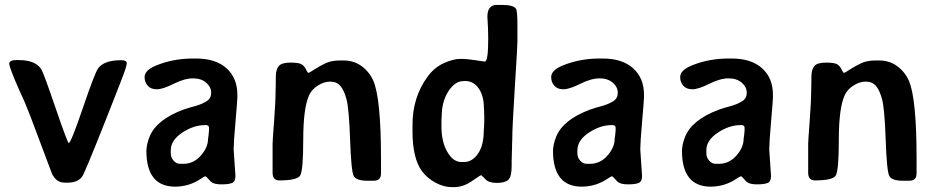

<svg xmlns="http://www.w3.org/2000/svg" viewBox="-20 -748 3802 780"><path d="M472.2 -503.4Q495.1 -503.4 495.1 -491.2Q495.1 -479 473.6 -423.8Q348.6 -103 318.4 -38.6Q302.7 -5.9 253.9 -5.9H243.7Q208 -5.9 190.9 -43Q187.5 -50.8 141.6 -174.3Q95.7 -297.9 81.1 -331.5L59.1 -379.9Q17.6 -474.1 17.6 -489Q17.6 -503.9 45.9 -503.9H56.2Q124.5 -503.9 147.9 -466.3Q157.2 -451.7 205.8 -309.3Q254.4 -167 259.3 -167Q268.1 -167 316.2 -308.1Q364.3 -449.2 377.9 -469.2Q401.4 -503.4 472.2 -503.4Z M711.9 -82.5H724.6Q766.6 -82.5 795.9 -116Q825.2 -149.4 825.2 -184.1L827.1 -197.3L828.1 -207L829.1 -219.7V-229Q829.1 -240.2 814 -240.2L811.5 -239.7Q766.6 -239.7 720.2 -209Q673.8 -178.2 673.8 -137.7V-124.5Q673.8 -108.4 685.1 -95.5Q696.3 -82.5 711.9 -82.5ZM929.2 -141.6 936.5 -33.2Q936.5 -10.7 923.1 -4.9Q909.7 1 879.4 1Q849.1 1 836.9 -9.8Q833.5 -12.7 825.4 -22.2Q817.4 -31.7 814.5 -31.7Q811.5 -32.2 793.9 -20.5Q748 9.8 691.9 10.3Q574.7 10.3 574.7 -135.3Q575.2 -162.1 587.9 -193.4Q616.2 -262.2 725.1 -302.7Q734.4 -306.2 746.1 -309.6L778.8 -318.8Q802.7 -326.2 820.3 -337.4Q837.9 -348.6 837.9 -371.6Q837.9 -394.5 817.6 -412.1Q797.4 -429.7 763.7 -429.7Q730 -429.7 685.5 -407.5Q641.1 -385.3 616.9 -385.3Q592.8 -385.3 580.1 -399.7Q567.4 -414.1 567.4 -434.6Q567.4 -462.9 614.3 -481.9Q683.1 -510.3 764.2 -510.3H776.4Q856.4 -510.3 900.4 -470.5Q944.3 -430.7 944.3 -363.3V-352.1Q944.3 -341.8 936.8 -254.6Q929.2 -167.5 929.2 -141.6Z M1497.6 -13.7H1473.6Q1426.8 -13.7 1416.7 -33.7Q1406.7 -53.7 1402.3 -179.7Q1397.9 -305.7 1387.9 -343.8Q1377.9 -381.8 1362.5 -399.2Q1347.2 -416.5 1321.8 -416.5Q1296.4 -416.5 1271.5 -400.6Q1246.6 -384.8 1235.8 -361.3Q1211.9 -308.6 1211.9 -180.9Q1211.9 -53.2 1199 -34.2Q1186 -15.1 1114.7 -15.1Q1087.4 -15.1 1087.4 -46.9V-164.6Q1087.4 -174.8 1093.5 -255.9Q1099.6 -336.9 1099.6 -381.8L1100.1 -395Q1100.6 -408.2 1100.6 -436.5Q1100.6 -464.8 1112.1 -479.2Q1123.5 -493.7 1160.2 -493.7Q1196.8 -493.7 1207.5 -485.4Q1218.3 -477.1 1223.9 -464.6Q1229.5 -452.1 1232.9 -452.1Q1236.3 -452.1 1257.8 -466.1Q1279.3 -480 1302.7 -491.2Q1326.2 -502.4 1362.3 -502.4H1375Q1418 -502.4 1449.5 -479Q1481 -455.6 1496.6 -419.9Q1527.8 -348.1 1527.8 -102.5V-43Q1527.8 -13.7 1497.6 -13.7Z M1945.8 -310.1Q1945.8 -358.4 1924.8 -388.7Q1903.8 -418.9 1869.6 -418.9H1865.7L1862.3 -418.5Q1828.1 -418.5 1801.3 -376.7Q1774.4 -335 1774.4 -273.9L1773.4 -263.7V-233.4Q1773.4 -172.4 1797.1 -131.1Q1820.8 -89.8 1854.5 -89.8H1865.2Q1898.4 -89.8 1921.9 -123.8Q1945.3 -157.7 1945.3 -216.8Q1946.3 -225.6 1946.3 -230.5L1947.3 -253.9V-282.2L1946.8 -287.1V-296.4Q1945.8 -305.2 1945.8 -310.1ZM1998 -728H2019Q2065.9 -728 2076.2 -712.4Q2082 -703.6 2082 -646.5V-577.6Q2082 -559.1 2071.5 -394.5Q2061 -230 2061 -179.7L2060.5 -168Q2060.1 -155.8 2060.1 -144L2059.6 -131.8Q2059.1 -119.6 2059.1 -108.4L2058.6 -96.7Q2058.6 -85 2058.6 -73.2Q2058.6 -29.8 2044.7 -17.3Q2030.8 -4.9 1998 -4.9Q1965.3 -4.9 1951.2 -20.5Q1937 -36.1 1934.3 -36.1Q1931.6 -36.1 1914.6 -24.2Q1897.5 -12.2 1892.6 -9.3Q1859.4 12.2 1825.2 12.2H1814.9Q1782.7 12.2 1748.8 -6.1Q1714.8 -24.4 1693.8 -53.2Q1655.8 -105.5 1655.8 -214.4V-240.7Q1655.8 -352.5 1716.3 -435.5Q1743.7 -473.6 1782.5 -491.2Q1821.3 -508.8 1849.9 -508.8Q1878.4 -508.8 1911.6 -503.4Q1944.8 -498 1949.7 -498Q1963.4 -498 1963.4 -591.8Q1963.4 -614.3 1962.4 -636.2L1960 -679.7Q1960 -728 1998 -728Z M2363.8 -82.5H2376.5Q2418.5 -82.5 2447.8 -116Q2477.1 -149.4 2477.1 -184.1L2479 -197.3L2480 -207L2481 -219.7V-229Q2481 -240.2 2465.8 -240.2L2463.4 -239.7Q2418.5 -239.7 2372.1 -209Q2325.7 -178.2 2325.7 -137.7V-124.5Q2325.7 -108.4 2336.9 -95.5Q2348.1 -82.5 2363.8 -82.5ZM2581.1 -141.6 2588.4 -33.2Q2588.4 -10.7 2575 -4.9Q2561.5 1 2531.2 1Q2501 1 2488.8 -9.8Q2485.4 -12.7 2477.3 -22.2Q2469.2 -31.7 2466.3 -31.7Q2463.4 -32.2 2445.8 -20.5Q2399.9 9.8 2343.8 10.3Q2226.6 10.3 2226.6 -135.3Q2227.1 -162.1 2239.7 -193.4Q2268.1 -262.2 2377 -302.7Q2386.2 -306.2 2397.9 -309.6L2430.7 -318.8Q2454.6 -326.2 2472.2 -337.4Q2489.7 -348.6 2489.7 -371.6Q2489.7 -394.5 2469.5 -412.1Q2449.2 -429.7 2415.5 -429.7Q2381.8 -429.7 2337.4 -407.5Q2293 -385.3 2268.8 -385.3Q2244.6 -385.3 2231.9 -399.7Q2219.2 -414.1 2219.2 -434.6Q2219.2 -462.9 2266.1 -481.9Q2335 -510.3 2416 -510.3H2428.2Q2508.3 -510.3 2552.2 -470.5Q2596.2 -430.7 2596.2 -363.3V-352.1Q2596.2 -341.8 2588.6 -254.6Q2581.1 -167.5 2581.1 -141.6Z M2887.7 -82.5H2900.4Q2942.4 -82.5 2971.7 -116Q3001 -149.4 3001 -184.1L3002.9 -197.3L3003.9 -207L3004.9 -219.7V-229Q3004.9 -240.2 2989.7 -240.2L2987.3 -239.7Q2942.4 -239.7 2896 -209Q2849.6 -178.2 2849.6 -137.7V-124.5Q2849.6 -108.4 2860.8 -95.5Q2872.1 -82.5 2887.7 -82.5ZM3105 -141.6 3112.3 -33.2Q3112.3 -10.7 3098.9 -4.9Q3085.4 1 3055.2 1Q3024.9 1 3012.7 -9.8Q3009.3 -12.7 3001.2 -22.2Q2993.2 -31.7 2990.2 -31.7Q2987.3 -32.2 2969.7 -20.5Q2923.8 9.8 2867.7 10.3Q2750.5 10.3 2750.5 -135.3Q2751 -162.1 2763.7 -193.4Q2792 -262.2 2900.9 -302.7Q2910.2 -306.2 2921.9 -309.6L2954.6 -318.8Q2978.5 -326.2 2996.1 -337.4Q3013.7 -348.6 3013.7 -371.6Q3013.7 -394.5 2993.4 -412.1Q2973.1 -429.7 2939.5 -429.7Q2905.8 -429.7 2861.3 -407.5Q2816.9 -385.3 2792.7 -385.3Q2768.6 -385.3 2755.9 -399.7Q2743.2 -414.1 2743.2 -434.6Q2743.2 -462.9 2790 -481.9Q2858.9 -510.3 2939.9 -510.3H2952.1Q3032.2 -510.3 3076.2 -470.5Q3120.1 -430.7 3120.1 -363.3V-352.1Q3120.1 -341.8 3112.5 -254.6Q3105 -167.5 3105 -141.6Z M3673.3 -13.7H3649.4Q3602.5 -13.7 3592.5 -33.7Q3582.5 -53.7 3578.1 -179.7Q3573.7 -305.7 3563.7 -343.8Q3553.7 -381.8 3538.3 -399.2Q3522.9 -416.5 3497.6 -416.5Q3472.2 -416.5 3447.3 -400.6Q3422.4 -384.8 3411.6 -361.3Q3387.7 -308.6 3387.7 -180.9Q3387.7 -53.2 3374.8 -34.2Q3361.8 -15.1 3290.5 -15.1Q3263.2 -15.1 3263.2 -46.9V-164.6Q3263.2 -174.8 3269.3 -255.9Q3275.4 -336.9 3275.4 -381.8L3275.9 -395Q3276.4 -408.2 3276.4 -436.5Q3276.4 -464.8 3287.8 -479.2Q3299.3 -493.7 3335.9 -493.7Q3372.6 -493.7 3383.3 -485.4Q3394 -477.1 3399.7 -464.6Q3405.3 -452.1 3408.7 -452.1Q3412.1 -452.1 3433.6 -466.1Q3455.1 -480 3478.5 -491.2Q3502 -502.4 3538.1 -502.4H3550.8Q3593.8 -502.4 3625.2 -479Q3656.7 -455.6 3672.4 -419.9Q3703.6 -348.1 3703.6 -102.5V-43Q3703.6 -13.7 3673.3 -13.7Z"/></svg>

Font: Averia Sans
Style: Bold
Weight: 700
Version: Version 1.0